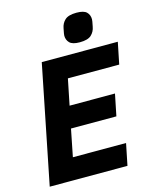

<svg xmlns="http://www.w3.org/2000/svg" viewBox="-133 -1007 877 1095"><g transform="rotate(-15 305.5 -459.5)"><path d="M481 0H22L162 -698H611L585 -570H282L251 -417H519L493 -289H225L193 -128H507ZM401 -751Q358 -751 341.5 -768Q325 -785 325 -810Q325 -816 326.5 -823.5Q328 -831 332 -852Q337 -881 357.5 -900Q378 -919 426 -919Q469 -919 485.5 -902.5Q502 -886 502 -860Q502 -854 500.5 -846.5Q499 -839 495 -818Q490 -789 469.5 -770Q449 -751 401 -751Z"/></g></svg>

Font: IBM Plex Sans
Style: Bold Italic
Weight: 700
Italic angle: -11.31°
Designer: Mike Abbink, Paul van der Laan, Pieter van Rosmalen
Foundry: Bold Monday
Version: Version 3.201